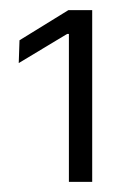

<svg xmlns="http://www.w3.org/2000/svg" viewBox="-20 -722 250 379"><path d="M116 -363V-655H112.5L17 -597.5L18.5 -642.5L115 -702H162V-363Z"/></svg>

Font: Anek Latin Medium Light
Style: Regular
Weight: 300
Version: Version 1.003